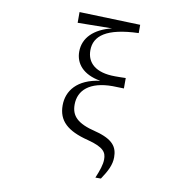

<svg xmlns="http://www.w3.org/2000/svg" viewBox="-105 -909 1210 1234"><g transform="rotate(10 500.0 -292.0)"><path d="M599 223H635C673 166 695 123 695 74C695 9 668 -39 546 -70C427 -99 386 -142 386 -216C386 -310 457 -375 606 -375C623 -375 653 -374 680 -373V-441C658 -440 626 -440 610 -440C482 -440 425 -497 425 -577C425 -672 503 -733 712 -740V-794L314 -807V-737L538 -740C424 -712 356 -648 356 -556C356 -480 406 -415 522 -395C374 -376 311 -293 311 -198C311 -98 371 -41 510 -6C618 22 634 54 634 98C634 133 620 172 599 223Z"/></g></svg>

Font: Harano Aji Mincho
Style: Regular
Weight: 400
Foundry: Masamichi Hosoda
Version: HaranoAjiMincho-Regular version 20230610;ttx 4.39.4